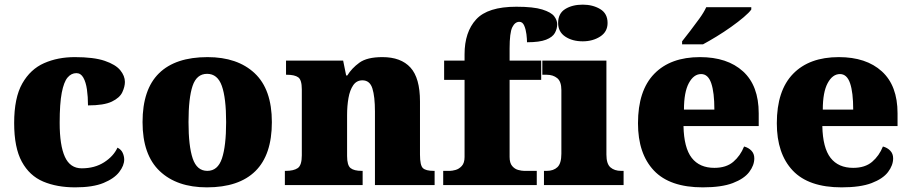

<svg xmlns="http://www.w3.org/2000/svg" viewBox="-20 -797 3923 827"><path d="M304 10Q225 10 166 -15Q107 -40 74 -100.5Q41 -161 41 -267Q41 -376 76 -437.5Q111 -499 170 -525Q229 -551 302 -551Q384 -551 431 -535Q478 -519 498 -494.5Q518 -470 518 -444Q518 -424 507 -400Q496 -376 462 -359.5Q428 -343 359 -343Q359 -380 354.5 -411.5Q350 -443 339 -462.5Q328 -482 309 -482Q287 -482 271 -463Q255 -444 246 -397.5Q237 -351 237 -268Q237 -171 259.5 -121.5Q282 -72 332 -72Q388 -72 428.5 -98Q469 -124 486 -161Q502 -153 508.5 -138.5Q515 -124 515 -110Q515 -84 493.5 -56Q472 -28 426 -9Q380 10 304 10Z M871 10Q742 10 668 -60Q594 -130 594 -271Q594 -412 665 -481.5Q736 -551 874 -551Q1003 -551 1077 -481.5Q1151 -412 1151 -271Q1151 -130 1080 -60Q1009 10 871 10ZM873 -61Q918 -61 936 -114.5Q954 -168 954 -271Q954 -375 935.5 -427Q917 -479 872 -479Q827 -479 809.5 -427Q792 -375 792 -271Q792 -168 810 -114.5Q828 -61 873 -61Z M1207 0V-61H1211Q1245 -61 1262.5 -73Q1280 -85 1280 -128V-412Q1280 -453 1264.5 -464Q1249 -475 1216 -475H1212V-536H1458L1471 -472H1476Q1495 -503 1528 -527Q1561 -551 1627 -551Q1707 -551 1748 -506Q1789 -461 1789 -360V-131Q1789 -85 1801.5 -73Q1814 -61 1848 -61H1852V0H1595V-317Q1595 -381 1584 -416Q1573 -451 1541 -451Q1516 -451 1501.5 -430Q1487 -409 1481 -375Q1475 -341 1475 -301V-125Q1475 -85 1490 -73Q1505 -61 1538 -61H1542V0Z M1889 0V-61H1918Q1927 -61 1942 -65Q1957 -69 1969 -82Q1981 -95 1981 -121V-453H1893V-536H1981V-563Q1981 -659 2031 -713.5Q2081 -768 2204 -768Q2278 -768 2316 -756Q2354 -744 2367 -727Q2380 -710 2380 -693Q2380 -673 2370 -655Q2360 -637 2332 -626Q2304 -615 2250 -615Q2250 -629 2247.5 -649.5Q2245 -670 2238 -686.5Q2231 -703 2217 -703Q2198 -703 2186.5 -679.5Q2175 -656 2175 -588V-536H2311V-453H2175V-121Q2175 -95 2186 -82Q2197 -69 2212 -65Q2227 -61 2238 -61H2292V0Z M2490 -619Q2445 -619 2414.5 -639.5Q2384 -660 2384 -698Q2384 -739 2414.5 -758Q2445 -777 2490 -777Q2533 -777 2565 -758Q2597 -739 2597 -698Q2597 -660 2565 -639.5Q2533 -619 2490 -619ZM2323 0V-61H2335Q2364 -61 2381 -77Q2398 -93 2398 -135V-409Q2398 -446 2380 -460.5Q2362 -475 2335 -475H2316V-536H2592V-131Q2592 -91 2609.5 -76Q2627 -61 2655 -61H2666V0Z M3007 10Q2865 10 2796.5 -62.5Q2728 -135 2728 -266Q2728 -407 2798 -479Q2868 -551 2995 -551Q3113 -551 3180.5 -489.5Q3248 -428 3248 -309V-254H2924Q2926 -160 2959.5 -117Q2993 -74 3057 -74Q3108 -74 3138.5 -100Q3169 -126 3185 -166Q3204 -161 3216.5 -148Q3229 -135 3229 -115Q3229 -85 3207 -56Q3185 -27 3136.5 -8.5Q3088 10 3007 10ZM3057 -325Q3057 -399 3043.5 -438.5Q3030 -478 3000 -478Q2968 -478 2947 -439Q2926 -400 2926 -325ZM2918 -619Q2933 -638 2953 -664Q2973 -690 2992.5 -717Q3012 -744 3022 -766H3216V-756Q3207 -743 3183.5 -723Q3160 -703 3129 -681Q3098 -659 3066 -639.5Q3034 -620 3008 -606H2918Z M3605 10Q3463 10 3394.5 -62.5Q3326 -135 3326 -266Q3326 -407 3396 -479Q3466 -551 3593 -551Q3711 -551 3778.5 -489.5Q3846 -428 3846 -309V-254H3522Q3524 -160 3557.5 -117Q3591 -74 3655 -74Q3706 -74 3736.5 -100Q3767 -126 3783 -166Q3802 -161 3814.5 -148Q3827 -135 3827 -115Q3827 -85 3805 -56Q3783 -27 3734.5 -8.5Q3686 10 3605 10ZM3655 -325Q3655 -399 3641.5 -438.5Q3628 -478 3598 -478Q3566 -478 3545 -439Q3524 -400 3524 -325Z"/></svg>

Font: Noto Serif Telugu Black
Style: Regular
Weight: 900
Designer: Jelle Bosma - Monotype Design Team
Foundry: Monotype Imaging Inc.
Version: Version 2.005; ttfautohint (v1.8.4.7-5d5b)